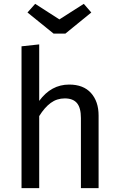

<svg xmlns="http://www.w3.org/2000/svg" viewBox="-20 -979 619 999"><path d="M493 0H401V-365Q401 -418 380.5 -442.5Q360 -467 317 -467Q276 -467 244 -443.5Q212 -420 184 -375V0H92V-738L184 -748V-454Q246 -539 340 -539Q414 -539 453.5 -495Q493 -451 493 -378ZM320 -804H259L123 -914L163 -959L289 -878L416 -959L455 -914Z"/></svg>

Font: Trujillo
Style: Regular
Weight: 400
Designer: Fira Sans original fonts by bBox Type GmbH, Carrois Corporate GbR, & Edenspiekermann AG / Changes by Cristiano Sobral
Foundry: Fira Sans original fonts by bBox Type GmbH, Carrois Corporate GbR, & Edenspiekermann AG / Changes by Cristiano Sobral
Version: Version 4.301;October 17, 2021;FontCreator 14.0.0.2814 64-bi